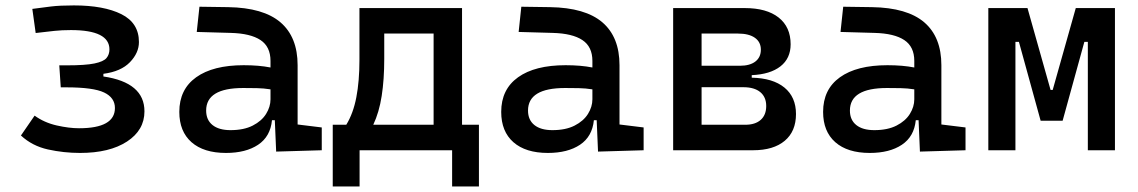

<svg xmlns="http://www.w3.org/2000/svg" viewBox="-20 -547 4142 699"><path d="M271.5 9.8Q211.9 9.8 154.5 -2.9Q97.2 -15.6 56.2 -53.7L106 -126Q141.1 -100.6 186.3 -90.3Q231.4 -80.1 267.6 -80.1Q398.4 -80.1 398.4 -153.8Q398.4 -191.4 359.1 -210.2Q319.8 -229 221.7 -229H201.2L195.8 -309.1H223.1Q290.5 -309.1 323.7 -315.9Q356.9 -322.8 367.7 -335.7Q378.4 -348.6 378.4 -367.2Q378.4 -437.5 238.3 -437.5Q204.6 -437.5 178.2 -434.6Q151.9 -431.2 109.9 -426.8L97.7 -514.6Q133.8 -519.5 165.8 -523.4Q197.8 -527.3 249 -527.3Q357.9 -527.3 421.9 -495.4Q485.8 -463.4 485.8 -394Q485.8 -354.5 453.1 -320.6Q420.4 -286.6 356.4 -278.3V-268.6Q505.9 -246.6 505.9 -141.6Q505.9 -73.2 442.4 -31.7Q378.9 9.8 271.5 9.8Z M985.4 4.9 980.5 -109.4H970.2Q964.4 -49.8 919.7 -20Q875 9.8 802.7 9.8Q721.7 9.8 677.2 -29.3Q632.8 -68.4 632.8 -139.6Q632.8 -221.7 694.1 -265.6Q755.4 -309.6 867.2 -309.6Q922.9 -309.6 964.8 -301.3V-325.2Q964.8 -377 928.5 -401.1Q892.1 -425.3 820.3 -427.2L696.3 -430.7L706.1 -522.5L810.5 -521Q939 -519 1001.2 -465.6Q1063.5 -412.1 1063.5 -309.6V-93.8L1151.4 -83V0ZM964.8 -221.7Q939.9 -225.6 915.3 -226.1Q890.6 -226.6 865.2 -226.6Q730.5 -226.6 730.5 -144.5Q730.5 -110.4 753.7 -91.8Q776.9 -73.2 819.3 -73.2Q867.7 -73.2 900.1 -89.8Q932.6 -106.4 948.7 -132.3Q964.8 -158.2 964.8 -185.5Z M1191.4 131.8V-92.8H1240.7Q1266.1 -134.3 1277.3 -192.9Q1288.6 -251.5 1288.6 -329.1V-517.6H1662.1V-92.8H1723.6V131.8H1626V0H1289.1V131.8ZM1558.6 -92.8V-424.8H1378.9V-332.5Q1378.9 -257.3 1369.6 -197.8Q1360.4 -138.2 1338.9 -92.8Z M2157.2 4.9 2152.3 -109.4H2142.1Q2136.2 -49.8 2091.6 -20Q2046.9 9.8 1974.6 9.8Q1893.6 9.8 1849.1 -29.3Q1804.7 -68.4 1804.7 -139.6Q1804.7 -221.7 1866 -265.6Q1927.2 -309.6 2039.1 -309.6Q2094.7 -309.6 2136.7 -301.3V-325.2Q2136.7 -377 2100.3 -401.1Q2064 -425.3 1992.2 -427.2L1868.2 -430.7L1877.9 -522.5L1982.4 -521Q2110.8 -519 2173.1 -465.6Q2235.4 -412.1 2235.4 -309.6V-93.8L2323.2 -83V0ZM2136.7 -221.7Q2111.8 -225.6 2087.2 -226.1Q2062.5 -226.6 2037.1 -226.6Q1902.3 -226.6 1902.3 -144.5Q1902.3 -110.4 1925.5 -91.8Q1948.7 -73.2 1991.2 -73.2Q2039.6 -73.2 2072 -89.8Q2104.5 -106.4 2120.6 -132.3Q2136.7 -158.2 2136.7 -185.5Z M2430.7 0V-517.6H2691.4Q2771 -517.6 2814.7 -483.2Q2858.4 -448.7 2858.4 -385.7Q2858.4 -334.5 2821.3 -305.4Q2784.2 -276.4 2716.8 -273.4V-264.2Q2793.5 -262.7 2835.7 -228.3Q2877.9 -193.8 2877.9 -131.8Q2877.9 -68.8 2836.9 -34.4Q2795.9 0 2721.7 0ZM2534.2 -92.8H2693.4Q2729.5 -92.8 2749.5 -110.6Q2769.5 -128.4 2769.5 -161.1Q2769.5 -193.8 2747.8 -211.7Q2726.1 -229.5 2686.5 -229.5H2534.2ZM2534.2 -307.6H2673.8Q2710 -307.6 2730 -323Q2750 -338.4 2750 -366.2Q2750 -394 2728.3 -409.4Q2706.5 -424.8 2667 -424.8H2534.2Z M3329.1 4.9 3324.2 -109.4H3314Q3308.1 -49.8 3263.4 -20Q3218.8 9.8 3146.5 9.8Q3065.4 9.8 3021 -29.3Q2976.6 -68.4 2976.6 -139.6Q2976.6 -221.7 3037.8 -265.6Q3099.1 -309.6 3210.9 -309.6Q3266.6 -309.6 3308.6 -301.3V-325.2Q3308.6 -377 3272.2 -401.1Q3235.8 -425.3 3164.1 -427.2L3040 -430.7L3049.8 -522.5L3154.3 -521Q3282.7 -519 3345 -465.6Q3407.2 -412.1 3407.2 -309.6V-93.8L3495.1 -83V0ZM3308.6 -221.7Q3283.7 -225.6 3259 -226.1Q3234.4 -226.6 3209 -226.6Q3074.2 -226.6 3074.2 -144.5Q3074.2 -110.4 3097.4 -91.8Q3120.6 -73.2 3163.1 -73.2Q3211.4 -73.2 3243.9 -89.8Q3276.4 -106.4 3292.5 -132.3Q3308.6 -158.2 3308.6 -185.5Z M3578.1 0V-517.6H3720.7L3804.7 -219.7H3812.5L3896.5 -517.6H4039.1V0H3940.4V-394.5H3927.7L3848.6 -107.4H3768.6L3689.5 -394.5H3676.8V0Z"/></svg>

Font: CaskaydiaMono NF
Style: Regular
Weight: 400
Designer: Aaron Bell
Foundry: Saja Typeworks
Version: Version 2111.001; ttfautohint (v1.8.4);Nerd Fonts 3.1.1